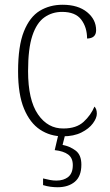

<svg xmlns="http://www.w3.org/2000/svg" viewBox="-20 -563 461 807"><path d="M244 10Q191 10 148.5 -18Q106 -46 81 -106Q56 -166 56 -263Q56 -370 80.5 -431Q105 -492 147 -517.5Q189 -543 243 -543Q308 -543 346 -512Q384 -481 384 -436Q384 -402 346 -401Q346 -448 321.5 -480.5Q297 -513 241 -513Q199 -513 166.5 -490Q134 -467 116 -413Q98 -359 98 -264Q98 -143 139.5 -82.5Q181 -22 247 -23Q301 -23 331.5 -51Q362 -79 377 -115Q387 -105 387 -85Q387 -67 370.5 -44.5Q354 -22 322 -6Q290 10 244 10ZM222 224Q208 224 192.5 222Q177 220 161 215V187Q177 191 190.5 193.5Q204 196 217 196Q248 196 267 180.5Q286 165 286 131Q286 101 266.5 86.5Q247 72 210 68L228 -9H257L243 46Q274 52 298 70Q322 88 322 129Q322 178 294.5 201Q267 224 222 224Z"/></svg>

Font: Noto Serif Lao SemiCondensed ExtraLight
Style: Regular
Weight: 200
Width: 4
Designer: Monotype Design Team
Foundry: Monotype Imaging Inc.
Version: Version 2.003; ttfautohint (v1.8.4.7-5d5b)